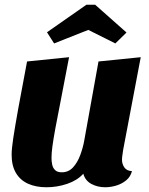

<svg xmlns="http://www.w3.org/2000/svg" viewBox="-20 -769 629 809"><path d="M176 20Q131 20 98 5Q65 -10 47 -40.5Q29 -71 29 -117Q29 -142 36 -188Q43 -234 57 -312Q71 -390 94 -510L271 -528Q251 -421 236.5 -348.5Q222 -276 213.5 -229.5Q205 -183 201 -153.5Q197 -124 197 -104Q197 -89 200 -75Q203 -61 212.5 -52Q222 -43 240 -43Q269 -43 288 -64Q307 -85 318.5 -116.5Q330 -148 335 -177L395 -510L573 -528L499 -138Q498 -129 496 -117Q494 -105 494 -96Q494 -78 504 -63.5Q514 -49 536 -48Q530 -24 511.5 -9Q493 6 469.5 13Q446 20 423 20Q391 20 365 6Q339 -8 331 -37Q306 -9 263.5 5.5Q221 20 176 20ZM208 -586 178 -633 344 -749H381L513 -632L466 -586L352 -643Z"/></svg>

Font: Sansita Swashed Light
Style: Bold
Weight: 700
Version: Version 1.003